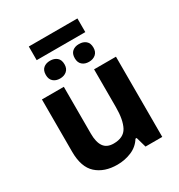

<svg xmlns="http://www.w3.org/2000/svg" viewBox="-200 -989 1056 1132"><g transform="rotate(-30 328.5 -422.5)"><path d="M579 -546V0H465L445 -70H437Q411 -28 365.5 -9Q320 10 269 10Q181 10 128 -37.5Q75 -85 75 -190V-546H224V-227Q224 -169 245 -139Q266 -109 312 -109Q380 -109 405 -155.5Q430 -202 430 -289V-546ZM495 -855V-762H164V-855ZM230 -720Q258 -720 276 -705Q294 -690 294 -659Q294 -630 276 -614.5Q258 -599 230 -599Q202 -599 184.5 -614.5Q167 -630 167 -659Q167 -690 184.5 -705Q202 -720 230 -720ZM427 -720Q455 -720 473 -705Q491 -690 491 -659Q491 -630 473 -614.5Q455 -599 427 -599Q399 -599 381.5 -614.5Q364 -630 364 -659Q364 -690 381.5 -705Q399 -720 427 -720Z"/></g></svg>

Font: Noto IKEA Arabic
Style: Bold
Weight: 700
Designer: Monotype Design Team
Foundry: Monotype Imaging Inc.
Version: Version 1.200